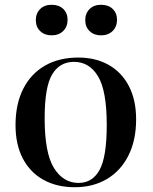

<svg xmlns="http://www.w3.org/2000/svg" viewBox="-20 -770 640 804"><path d="M293 14Q218 14 162 -17Q106 -48 75.5 -106.5Q45 -165 45 -246Q45 -334 77 -397.5Q109 -461 168 -495Q227 -529 308 -529Q381 -529 435.5 -498Q490 -467 520 -409Q550 -351 550 -270Q550 -183 518 -119Q486 -55 428 -20.5Q370 14 293 14ZM309 -4Q367 -4 397 -58.5Q427 -113 427 -247Q427 -390 390.5 -450.5Q354 -511 290 -511Q230 -511 198.5 -458.5Q167 -406 167 -275Q167 -129 206 -66.5Q245 -4 309 -4ZM403 -622Q374 -622 355.5 -639.5Q337 -657 337 -686Q337 -714 355 -732Q373 -750 403 -750Q434 -750 452 -732.5Q470 -715 470 -687Q470 -658 451.5 -640Q433 -622 403 -622ZM196 -622Q167 -622 148.5 -639.5Q130 -657 130 -686Q130 -714 148 -732Q166 -750 196 -750Q227 -750 245 -732.5Q263 -715 263 -687Q263 -658 244.5 -640Q226 -622 196 -622Z"/></svg>

Font: Literata 72pt Medium
Style: Regular
Weight: 500
Designer: Latin by Veronika Burian and Jose Scaglione. Greek by Irene Vlachou. Cyrillic by Vera Evstafieva.
Foundry: TypeTogether
Version: Version 3.002